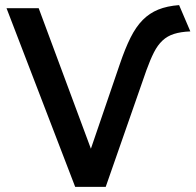

<svg xmlns="http://www.w3.org/2000/svg" viewBox="-20 -732 766 752"><path d="M274.5 0 5.5 -700H131.5L336 -149.5L449 -480Q470 -542 491.2 -584.5Q512.5 -627 539 -653.8Q565.5 -680.5 600 -694.5Q634.5 -708.5 681.5 -712L725.5 -609Q688 -607.5 661.8 -599.2Q635.5 -591 616.5 -573.2Q597.5 -555.5 583 -527Q568.5 -498.5 553.5 -457L394 0Z"/></svg>

Font: Geologica Roman
Style: Regular
Weight: 400
Designer: Sindre Bremnes, Frode Helland
Foundry: Monokrom Skriftforlag AS
Version: Version 1.010;gftools[0.9.28]